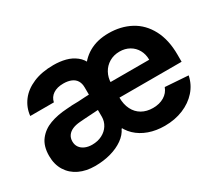

<svg xmlns="http://www.w3.org/2000/svg" viewBox="-105 -748 1092 969"><g transform="rotate(-30 441.0 -263.5)"><path d="M408.2 -114.8 404.6 -424.7Q436.9 -481.8 485.4 -509.4Q533.9 -537.1 599.9 -537.1Q671.5 -537.1 727.7 -507.1Q783.8 -477.2 816.1 -416.5Q848.3 -355.8 848.3 -268.6V-227.9H412.2V-318.5H711.9Q711.9 -350.8 697.9 -375.7Q684 -400.7 659 -415Q634 -429.2 602.1 -429.2Q568.5 -429.2 542.2 -413.7Q515.9 -398.2 501.2 -371.5Q486.6 -344.8 486.1 -313V-228.1Q486.1 -188.3 501.1 -158.7Q516 -129.1 543.5 -113.4Q571 -97.7 607.7 -97.7Q645.5 -97.7 672.7 -114Q700 -130.3 710.8 -159.9L844.9 -150.6Q834.9 -102.2 802.9 -66.1Q770.9 -30.1 722.2 -9.9Q673.6 10.2 614.2 10.2Q564.3 10.2 522.6 -4.6Q480.8 -19.5 451.3 -47.5Q421.8 -75.5 408.2 -114.8ZM31.5 -150.4Q31.5 -207.5 58.4 -242Q85.2 -276.5 128.8 -292.5Q172.3 -308.5 228.5 -311.8Q241.7 -313.4 260.3 -314.1Q278.8 -314.9 296 -314.9Q319.6 -316.3 338.5 -317.4Q357.4 -318.5 366.9 -318.5L367.8 -228.8Q352.4 -228.2 307.7 -225.1Q292.3 -224.1 277.9 -223.2Q263.5 -222.2 252.1 -221.2Q226.4 -219.2 208.2 -211.3Q190 -203.3 179.8 -189.1Q169.6 -174.8 169.6 -155.2Q169.6 -135 179.7 -120.7Q189.7 -106.4 207.9 -98.5Q226.1 -90.7 248.9 -90.7Q281.5 -90.7 307 -103.8Q332.5 -116.9 346.7 -139.5Q361 -162.1 361 -189.6L359.9 -360.7Q359.9 -383.3 350.3 -399.2Q340.7 -415.1 321.6 -423.2Q302.5 -431.3 275.7 -431.3Q239.5 -431.3 216.4 -415.9Q193.4 -400.5 187.5 -372.7H49.9Q54.6 -419.5 82.7 -456.9Q110.8 -494.3 160.9 -515.7Q210.9 -537.1 279.1 -537.1Q316.6 -537.1 348.9 -528.8Q381.1 -520.5 406.5 -500.6Q431.9 -480.8 444.4 -447.7L426.3 -86.9H417.3Q403.8 -57.6 373 -35.7Q342.3 -13.8 299.9 -2Q257.5 9.9 207.7 9.9Q156.4 9.9 116.8 -8.8Q77.1 -27.5 54.3 -63.8Q31.5 -100 31.5 -150.4Z"/></g></svg>

Font: Pretendard Std Variable
Style: Regular
Weight: 400
Designer: Base glyphs from Inter by Rasmus Andersson; Hangeul glyphs from Noto Sans CJK(Source Han Sans) by Jang Soo-young and Kan
Foundry: Kil Hyung-jin
Version: Version 1.309;Glyphs 3.2 (3225)